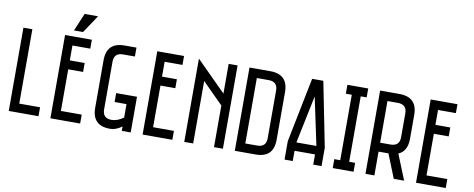

<svg xmlns="http://www.w3.org/2000/svg" viewBox="-71 -1215 3828 1552"><g transform="rotate(10 1842.5 -439.5)"><path d="M122.1 -683.6Q122.1 -531.2 122.1 -73.2Q165 -73.2 293 -73.2Q293 -54.7 293 0Q231.4 0 48.8 0Q48.8 -25.4 48.8 -62.5Q48.8 -174.8 48.8 -398.4Q48.8 -469.7 48.8 -683.6Q67.4 -683.6 122.1 -683.6Z M610.4 -683.6Q610.4 -665 610.4 -610.4Q574.2 -610.4 463.9 -610.4Q463.9 -580.1 463.9 -488.3Q494.1 -488.3 585.9 -488.3Q585.9 -469.7 585.9 -415Q555.7 -415 463.9 -415Q463.9 -329.1 463.9 -73.2Q506.8 -73.2 634.8 -73.2Q634.8 -54.7 634.8 0Q573.2 0 390.6 0Q390.6 -25.4 390.6 -62.5Q390.6 -174.8 390.6 -398.4Q390.6 -469.7 390.6 -683.6Q445.3 -683.6 610.4 -683.6ZM455.1 -732.4Q470.7 -769.5 516.6 -878.9Q543.9 -878.9 627 -878.9Q602.5 -842.8 529.3 -732.4Q510.7 -732.4 455.1 -732.4Z M878.9 0Q732.4 0 732.4 -146.5Q732.4 -192.4 732.4 -284.2Q732.4 -300.8 732.4 -324.2Q732.4 -395.5 732.4 -537.1Q732.4 -683.6 878.9 -683.6Q911.1 -683.6 976.6 -683.6Q976.6 -665 976.6 -610.4Q952.1 -610.4 878.9 -610.4Q805.7 -610.4 805.7 -537.1Q805.7 -407.2 805.7 -146.5Q805.7 -73.2 878.9 -73.2Q927.7 -73.2 976.6 -109.4Q976.6 -146.5 976.6 -219.7Q952.1 -219.7 878.9 -219.7Q878.9 -238.3 878.9 -293Q921.9 -293 1049.8 -293Q1049.8 -219.7 1049.8 0Q1031.2 0 976.6 0Q976.6 -8.8 976.6 -36.1Q927.7 0 878.9 0Z M1367.2 -683.6Q1367.2 -665 1367.2 -610.4Q1331.1 -610.4 1220.7 -610.4Q1220.7 -580.1 1220.7 -488.3Q1251 -488.3 1342.8 -488.3Q1342.8 -469.7 1342.8 -415Q1312.5 -415 1220.7 -415Q1220.7 -329.1 1220.7 -73.2Q1263.7 -73.2 1391.6 -73.2Q1391.6 -54.7 1391.6 0Q1330.1 0 1147.5 0Q1147.5 -25.4 1147.5 -62.5Q1147.5 -174.8 1147.5 -398.4Q1147.5 -469.7 1147.5 -683.6Q1202.1 -683.6 1367.2 -683.6Z M1806.6 -683.6Q1806.6 -512.7 1806.6 0Q1788.1 0 1733.4 0Q1733.4 -85.9 1733.4 -341.8Q1690.4 -384.8 1562.5 -512.7Q1562.5 -384.8 1562.5 0Q1543.9 0 1489.3 0Q1489.3 -25.4 1489.3 -62.5Q1489.3 -174.8 1489.3 -398.4Q1489.3 -469.7 1489.3 -683.6Q1549.8 -622.1 1733.4 -439.5Q1733.4 -500 1733.4 -683.6Q1752 -683.6 1806.6 -683.6Z M2075.2 -683.6Q2221.7 -683.6 2221.7 -537.1Q2221.7 -407.2 2221.7 -146.5Q2221.7 0 2075.2 0Q2018.6 0 1904.3 0Q1904.3 -25.4 1904.3 -62.5Q1904.3 -174.8 1904.3 -398.4Q1904.3 -469.7 1904.3 -683.6Q1947.3 -683.6 2075.2 -683.6ZM1977.5 -610.4Q1977.5 -475.6 1977.5 -73.2Q2002 -73.2 2075.2 -73.2Q2148.4 -73.2 2148.4 -146.5Q2148.4 -276.4 2148.4 -537.1Q2148.4 -610.4 2075.2 -610.4Q2043 -610.4 1977.5 -610.4Z M2312.5 0Q2312.5 -11.7 2312.5 -30.3Q2312.5 -48.8 2312.5 -74.2Q2312.5 -99.6 2312.5 -149.4Q2315.4 -164.1 2321.3 -195.3Q2353.5 -357.4 2418.9 -681.6Q2449.2 -681.6 2510.7 -681.6Q2543 -519.5 2607.4 -195.3Q2610.4 -179.7 2616.2 -150.4Q2616.2 -99.6 2616.2 0Q2593.8 0 2547.9 0Q2547.9 -28.3 2547.9 -84Q2492.2 -84 2379.9 -84Q2379.9 -55.7 2379.9 0Q2357.4 0 2312.5 0ZM2382.8 -153.3Q2437.5 -153.3 2546.9 -153.3Q2519.5 -284.2 2463.9 -544.9Q2437.5 -414.1 2382.8 -153.3Z M2878.9 -683.6Q2878.9 -665 2878.9 -610.4Q2866.2 -610.4 2830.1 -610.4Q2830.1 -475.6 2830.1 -73.2Q2842.8 -73.2 2878.9 -73.2Q2878.9 -54.7 2878.9 0Q2835.9 0 2708 0Q2708 -18.6 2708 -73.2Q2719.7 -73.2 2756.8 -73.2Q2756.8 -208 2756.8 -610.4Q2744.1 -610.4 2708 -610.4Q2708 -628.9 2708 -683.6Q2751 -683.6 2878.9 -683.6Z M3134.8 -683.6Q3282.2 -683.6 3282.2 -537.1Q3282.2 -471.7 3282.2 -341.8Q3282.2 -239.3 3210 -208Q3238.3 -138.7 3293.9 0Q3272.5 0 3209 0Q3189.5 -48.8 3130.9 -195.3Q3110.4 -195.3 3049.8 -195.3Q3049.8 -146.5 3049.8 0Q3031.2 0 2976.6 0Q2976.6 -25.4 2976.6 -62.5Q2976.6 -174.8 2976.6 -398.4Q2976.6 -469.7 2976.6 -683.6Q3016.6 -683.6 3134.8 -683.6ZM3049.8 -610.4Q3049.8 -524.4 3049.8 -268.6Q3071.3 -268.6 3134.8 -268.6Q3209 -268.6 3209 -341.8Q3209 -407.2 3209 -537.1Q3209 -610.4 3134.8 -610.4Q3106.4 -610.4 3049.8 -610.4Z M3611.3 -683.6Q3611.3 -665 3611.3 -610.4Q3575.2 -610.4 3464.8 -610.4Q3464.8 -580.1 3464.8 -488.3Q3495.1 -488.3 3586.9 -488.3Q3586.9 -469.7 3586.9 -415Q3556.6 -415 3464.8 -415Q3464.8 -329.1 3464.8 -73.2Q3507.8 -73.2 3635.7 -73.2Q3635.7 -54.7 3635.7 0Q3574.2 0 3391.6 0Q3391.6 -25.4 3391.6 -62.5Q3391.6 -174.8 3391.6 -398.4Q3391.6 -469.7 3391.6 -683.6Q3446.3 -683.6 3611.3 -683.6Z"/></g></svg>

Font: ZAANS 2018
Style: Regular
Weight: 400
Designer: Counter Creatives
Version: Version 1.0 - 24-01-18